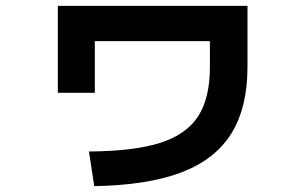

<svg xmlns="http://www.w3.org/2000/svg" viewBox="-20 -595 1040 654"><path d="M695 -367V-455H303V-279H177V-575H823V-367Q823 -228 767.5 -139.5Q712 -51 597 -7.5Q482 36 301 39L283 -79Q437 -80 526 -108.5Q615 -137 655 -199Q695 -261 695 -367Z"/></svg>

Font: Enso
Style: Bold
Weight: 700
Designer: Coji Morishita
Foundry: UNDERFOREST DESIGN
Version: Version 1.000